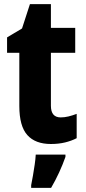

<svg xmlns="http://www.w3.org/2000/svg" viewBox="-20 -683 412 924"><path d="M272 -118Q290 -118 309 -122.5Q328 -127 349 -135V-18Q324 -5 293 2.5Q262 10 225 10Q150 10 111.5 -33Q73 -76 73 -173V-429H14V-503L86 -546L124 -663H225V-549H342V-429H225V-174Q225 -118 272 -118ZM295 72Q282 109 264.5 147Q247 185 226 221H130V208Q134 189 138.5 162.5Q143 136 147 109Q151 82 152 61H295Z"/></svg>

Font: Noto Sans Sinhala Condensed ExtraBold
Style: Regular
Weight: 800
Width: 3
Designer: Jelle Bosma - Monotype Design Team
Foundry: Monotype Imaging Inc.
Version: Version 2.006; ttfautohint (v1.8.4.7-5d5b)